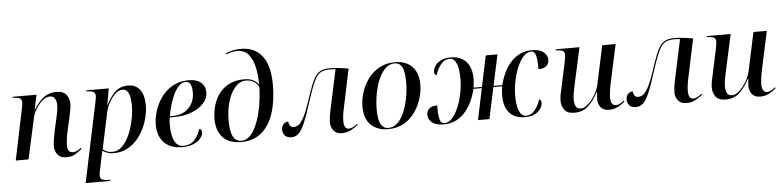

<svg xmlns="http://www.w3.org/2000/svg" viewBox="-53 -1072 6586 1614"><g transform="rotate(-5 3239.5 -265.0)"><path d="M472 10Q424 10 399 -18.5Q374 -47 374 -92Q374 -116 378.5 -147Q383 -178 392 -221L412 -309Q415 -322 419.5 -343.5Q424 -365 428 -389.5Q432 -414 432 -434Q432 -450 428 -468Q424 -486 412 -498.5Q400 -511 375 -511Q349 -511 324.5 -493.5Q300 -476 280 -450Q260 -424 247 -399Q234 -374 231 -359L152 0H44L135 -436Q141 -467 141 -482Q141 -509 123 -517.5Q105 -526 76 -526H65L67 -536H266L240 -411H242Q283 -479 328 -512Q373 -545 433 -545Q494 -545 518.5 -512Q543 -479 543 -433Q543 -408 536.5 -378Q530 -348 525 -322L497 -197Q491 -170 487.5 -142Q484 -114 484 -89Q484 -28 529 -28Q547 -28 564.5 -36.5Q582 -45 598 -58L604 -50Q580 -29 548 -9.5Q516 10 472 10Z M754 -430Q762 -469 762 -481Q762 -509 744 -517.5Q726 -526 697 -526H686L688 -536H876L851 -397H854Q883 -460 927 -503Q971 -546 1041 -546Q1103 -546 1138.5 -500.5Q1174 -455 1174 -365Q1174 -321 1162 -270Q1150 -219 1126 -169.5Q1102 -120 1066 -79.5Q1030 -39 981 -14.5Q932 10 871 10Q841 10 818.5 2.5Q796 -5 777 -19Q773 -4 771 7Q769 18 765 35L744 133Q742 140 739 158Q736 176 736 186Q736 215 755 222.5Q774 230 802 230H821L819 240H613ZM862 -2Q899 -2 929.5 -26Q960 -50 984 -90.5Q1008 -131 1024 -180Q1040 -229 1048.5 -279.5Q1057 -330 1057 -373Q1057 -411 1051.5 -443Q1046 -475 1031.5 -495Q1017 -515 990 -515Q964 -515 940.5 -497.5Q917 -480 898 -453.5Q879 -427 866 -398.5Q853 -370 848 -349L780 -30Q791 -21 810.5 -11.5Q830 -2 862 -2Z M1446 10Q1388 10 1342 -12.5Q1296 -35 1269.5 -81Q1243 -127 1243 -197Q1243 -251 1261.5 -311.5Q1280 -372 1318 -425.5Q1356 -479 1414 -512.5Q1472 -546 1551 -546Q1617 -546 1653.5 -515.5Q1690 -485 1690 -430Q1690 -381 1652.5 -339.5Q1615 -298 1549 -273Q1483 -248 1400 -248H1365Q1360 -218 1360 -188Q1360 -96 1385.5 -48Q1411 0 1459 0Q1517 0 1551.5 -36.5Q1586 -73 1604 -131Q1625 -125 1625 -98Q1625 -77 1606 -52Q1587 -27 1547.5 -8.5Q1508 10 1446 10ZM1391 -258Q1475 -258 1526 -309Q1577 -360 1577 -442Q1577 -534 1524 -534Q1495 -534 1470.5 -510.5Q1446 -487 1425.5 -447.5Q1405 -408 1390.5 -358.5Q1376 -309 1367 -258Z M1948 10Q1842 10 1790.5 -47.5Q1739 -105 1739 -199Q1739 -257 1754.5 -313Q1770 -369 1803 -414Q1836 -459 1889 -486Q1942 -513 2018 -513Q2063 -513 2094 -496Q2125 -479 2138 -456Q2138 -537 2123 -605Q2108 -673 2073.5 -714Q2039 -755 1980 -755Q1950 -755 1926.5 -748.5Q1903 -742 1885 -735L1882 -744Q1902 -753 1935 -761.5Q1968 -770 2013 -770Q2128 -770 2190.5 -689Q2253 -608 2253 -447Q2253 -309 2219.5 -206.5Q2186 -104 2118 -47Q2050 10 1948 10ZM1949 0Q1993 0 2027.5 -39Q2062 -78 2086 -142Q2110 -206 2123 -282.5Q2136 -359 2138 -435Q2124 -468 2095 -484.5Q2066 -501 2029 -501Q1978 -501 1939 -457Q1900 -413 1878 -340Q1856 -267 1856 -178Q1856 -110 1867.5 -71.5Q1879 -33 1900 -16.5Q1921 0 1949 0Z M2798 10Q2749 10 2726 -19.5Q2703 -49 2703 -87Q2703 -102 2705.5 -126.5Q2708 -151 2715 -184L2789 -530Q2768 -533 2742 -533Q2703 -533 2677 -523Q2651 -513 2631 -485.5Q2611 -458 2591 -407Q2571 -356 2545 -275Q2510 -164 2484 -103Q2458 -42 2432 -17.5Q2406 7 2370 7Q2332 7 2314.5 -14.5Q2297 -36 2297 -61Q2297 -93 2315 -110Q2333 -127 2355 -127Q2355 -109 2365 -93Q2375 -77 2397 -77Q2419 -77 2440 -92.5Q2461 -108 2484.5 -152.5Q2508 -197 2537 -284Q2561 -358 2580 -408Q2599 -458 2619.5 -487.5Q2640 -517 2668.5 -530Q2697 -543 2741 -543Q2779 -543 2820.5 -538Q2862 -533 2899 -526L2829 -194Q2823 -167 2819.5 -139.5Q2816 -112 2816 -90Q2816 -23 2857 -23Q2874 -23 2890.5 -31.5Q2907 -40 2928 -56L2934 -50Q2911 -29 2875.5 -9.5Q2840 10 2798 10Z M3185 10Q3097 10 3042 -41.5Q2987 -93 2987 -198Q2987 -254 3005.5 -314.5Q3024 -375 3061.5 -427.5Q3099 -480 3157 -513Q3215 -546 3293 -546Q3347 -546 3391 -525Q3435 -504 3461.5 -458Q3488 -412 3488 -338Q3488 -285 3470 -224.5Q3452 -164 3415 -110.5Q3378 -57 3321 -23.5Q3264 10 3185 10ZM3187 0Q3226 0 3256.5 -24Q3287 -48 3308.5 -88.5Q3330 -129 3344 -177.5Q3358 -226 3364.5 -275.5Q3371 -325 3371 -368Q3371 -461 3350.5 -498.5Q3330 -536 3287 -536Q3249 -536 3219 -511.5Q3189 -487 3167 -446.5Q3145 -406 3131 -357.5Q3117 -309 3110.5 -259.5Q3104 -210 3104 -168Q3104 -76 3126 -38Q3148 0 3187 0Z M3658 11Q3589 11 3556.5 -16Q3524 -43 3524 -82Q3524 -111 3545.5 -132Q3567 -153 3614 -153Q3612 -79 3622 -39Q3632 1 3663 1Q3698 1 3728 -32.5Q3758 -66 3780.5 -120Q3803 -174 3815.5 -236.5Q3828 -299 3828 -358Q3828 -443 3809 -488.5Q3790 -534 3753 -534Q3708 -534 3677.5 -496Q3647 -458 3631 -406Q3612 -411 3612 -436Q3612 -458 3627 -483Q3642 -508 3675 -526.5Q3708 -545 3762 -545Q3845 -545 3891.5 -494.5Q3938 -444 3938 -348Q3938 -314 3931 -275H4002L4057 -536H4156L4100 -275H4174Q4186 -326 4208.5 -374.5Q4231 -423 4264.5 -461.5Q4298 -500 4343 -523Q4388 -546 4444 -546Q4513 -546 4545.5 -518.5Q4578 -491 4578 -453Q4578 -423 4556.5 -402.5Q4535 -382 4488 -382Q4490 -456 4479.5 -495.5Q4469 -535 4440 -535Q4405 -535 4374.5 -502Q4344 -469 4321.5 -415Q4299 -361 4286.5 -298Q4274 -235 4274 -176Q4274 -91 4294.5 -46Q4315 -1 4352 -1Q4394 -1 4424.5 -38.5Q4455 -76 4472 -129Q4490 -123 4490 -99Q4490 -77 4475 -51.5Q4460 -26 4427 -8Q4394 10 4341 10Q4257 10 4211 -40.5Q4165 -91 4165 -187Q4165 -204 4166.5 -224.5Q4168 -245 4172 -265H4098L4041 0H3945L4000 -265H3929Q3918 -213 3895 -163.5Q3872 -114 3838.5 -74.5Q3805 -35 3759.5 -12Q3714 11 3658 11Z M5050 10Q5004 10 4981 -18Q4958 -46 4958 -85Q4958 -96 4959.5 -114.5Q4961 -133 4963 -148H4959Q4922 -77 4875.5 -34Q4829 9 4759 9Q4698 9 4674 -24.5Q4650 -58 4650 -102Q4650 -127 4656 -157Q4662 -187 4668 -212L4713 -422Q4716 -438 4719 -456Q4722 -474 4722 -482Q4722 -510 4703.5 -518Q4685 -526 4657 -526H4646L4648 -536H4848L4780 -226Q4774 -199 4767.5 -163Q4761 -127 4761 -106Q4761 -67 4772.5 -44.5Q4784 -22 4816 -22Q4839 -22 4863.5 -40Q4888 -58 4910 -86.5Q4932 -115 4948 -147.5Q4964 -180 4970 -209L5040 -536H5153L5081 -202Q5078 -190 5075 -170Q5072 -150 5069.5 -129.5Q5067 -109 5067 -96Q5067 -24 5110 -24Q5127 -24 5144 -32.5Q5161 -41 5180 -57L5185 -50Q5163 -28 5128 -9Q5093 10 5050 10Z M5705 10Q5656 10 5633 -19.5Q5610 -49 5610 -87Q5610 -102 5612.5 -126.5Q5615 -151 5622 -184L5696 -530Q5675 -533 5649 -533Q5610 -533 5584 -523Q5558 -513 5538 -485.5Q5518 -458 5498 -407Q5478 -356 5452 -275Q5417 -164 5391 -103Q5365 -42 5339 -17.5Q5313 7 5277 7Q5239 7 5221.5 -14.5Q5204 -36 5204 -61Q5204 -93 5222 -110Q5240 -127 5262 -127Q5262 -109 5272 -93Q5282 -77 5304 -77Q5326 -77 5347 -92.5Q5368 -108 5391.5 -152.5Q5415 -197 5444 -284Q5468 -358 5487 -408Q5506 -458 5526.5 -487.5Q5547 -517 5575.5 -530Q5604 -543 5648 -543Q5686 -543 5727.5 -538Q5769 -533 5806 -526L5736 -194Q5730 -167 5726.5 -139.5Q5723 -112 5723 -90Q5723 -23 5764 -23Q5781 -23 5797.5 -31.5Q5814 -40 5835 -56L5841 -50Q5818 -29 5782.5 -9.5Q5747 10 5705 10Z M6326 10Q6280 10 6257 -18Q6234 -46 6234 -85Q6234 -96 6235.5 -114.5Q6237 -133 6239 -148H6235Q6198 -77 6151.5 -34Q6105 9 6035 9Q5974 9 5950 -24.5Q5926 -58 5926 -102Q5926 -127 5932 -157Q5938 -187 5944 -212L5989 -422Q5992 -438 5995 -456Q5998 -474 5998 -482Q5998 -510 5979.5 -518Q5961 -526 5933 -526H5922L5924 -536H6124L6056 -226Q6050 -199 6043.5 -163Q6037 -127 6037 -106Q6037 -67 6048.5 -44.5Q6060 -22 6092 -22Q6115 -22 6139.5 -40Q6164 -58 6186 -86.5Q6208 -115 6224 -147.5Q6240 -180 6246 -209L6316 -536H6429L6357 -202Q6354 -190 6351 -170Q6348 -150 6345.5 -129.5Q6343 -109 6343 -96Q6343 -24 6386 -24Q6403 -24 6420 -32.5Q6437 -41 6456 -57L6461 -50Q6439 -28 6404 -9Q6369 10 6326 10Z"/></g></svg>

Font: Noto Serif Display Medium
Style: Italic
Weight: 500
Italic angle: -12°
Designer: Monotype Design Team
Foundry: Monotype Imaging Inc.
Version: Version 2.009